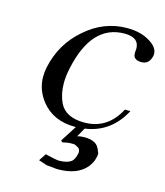

<svg xmlns="http://www.w3.org/2000/svg" viewBox="-93 -488 633 735"><g transform="rotate(15 223.0 -120.5)"><path d="M415 -112Q364 -16 263 -2L243 34Q254 30 271 30Q316 30 329 56Q332 60 335 70Q338 73 338 79Q338 86 335 96Q332 112 316 133Q280 175 204 175Q195 175 182 173Q165 171 159 171L126 160L145 131L152 133Q189 142 200 142Q233 142 250 128Q259 119 264 98Q265 94 265 91Q265 76 251 71Q244 66 237 66Q233 66 229 66Q213 66 194 71L188 65L229 1H225Q139 1 92 -58Q58 -101 58 -153Q58 -172 62 -191Q83 -289 157 -352Q230 -416 322 -416Q377 -416 414 -392Q446 -372 446 -346Q446 -342 445 -338Q437 -304 407 -304Q374 -304 374 -330Q374 -333 374 -335L375 -348Q375 -349 375 -349Q375 -393 317 -393Q187 -393 148 -210Q141 -178 141 -150Q141 -107 157 -73Q181 -24 255 -24Q347 -24 393 -112Z"/></g></svg>

Font: New Athena Unicode
Style: Italic
Weight: 400
Designer: J. Rusten 1997; rev. by R. Hancock 2001, 2002, rev. by D. Mastronarde 2002-2019
Foundry: Society for Classical Studies (formerly American Philological Association)
Version: Version 5.008